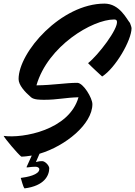

<svg xmlns="http://www.w3.org/2000/svg" viewBox="-63 -780 749 1064"><path d="M210 151C207 133 185 113 171 113C155 113 148 115 136 118L156 72C300 29 449 -92 449 -203C449 -236 399 -321 365 -321C302 -321 230 -308 139 -307C202 -526 450 -672 569 -672C580 -672 583 -669 585 -662C593 -620 481 -474 425 -430C449 -405 485 -373 503 -356C577 -403 666 -557 666 -624C666 -630 658 -651 657 -653C639 -674 600 -760 516 -760C276 -760 40 -491 40 -342C40 -309 74 -271 109 -241C125 -227 160 -227 183 -227C256 -227 297 -239 372 -241C321 -60 65 -12 -43 -27C-32 -7 33 70 55 88C73 88 93 85 113 82L84 146C84 151 103 144 132 144C152 144 155 155 155 157C155 189 86 202 52 206C57 220 64 254 73 264C183 250 210 193 210 151Z"/></svg>

Font: Yesteryear
Style: Regular
Weight: 400
Designer: Astigmatic (AOETI)
Foundry: Astigmatic (AOETI)
Version: Version 1.000